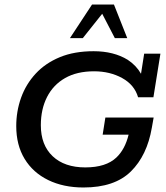

<svg xmlns="http://www.w3.org/2000/svg" viewBox="-20 -821 736 851"><path d="M350 10Q261 10 193.5 -23Q126 -56 89 -117Q52 -178 52 -262Q52 -328 73.5 -388Q95 -448 138 -494.5Q181 -541 245 -567.5Q309 -594 395 -594Q484 -594 546 -556Q584 -531 605 -494L619 -583H691L660 -390H592Q576 -445 521.5 -475Q467 -505 397 -505Q321 -505 268.5 -475Q216 -445 188.5 -391Q161 -337 161 -266Q161 -178 213.5 -128.5Q266 -79 358 -79Q450 -79 496 -123Q534 -159 550 -224H435L447 -300H661L653 -255Q632 -132 560 -61Q488 10 350 10ZM290 -652 388 -801H485L544 -652H489L433 -760L347 -652Z"/></svg>

Font: Rokkitt SemiBold Medium
Style: Italic
Weight: 500
Italic angle: -9°
Version: Version 3.103